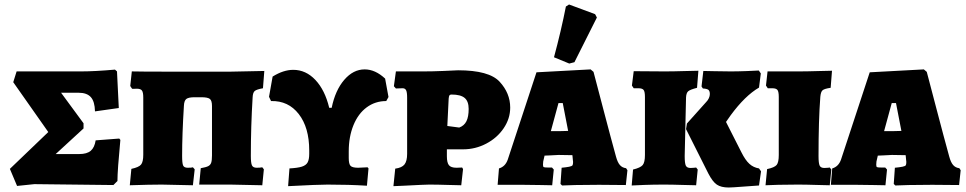

<svg xmlns="http://www.w3.org/2000/svg" viewBox="-20 -822 4302 855"><path d="M24 -70 195 -234 39 -456 54 -504H341Q402 -504 492 -512L501 -504L509 -341L403 -326Q402 -370 384.5 -389.5Q367 -409 330 -409H252L352 -273V-250L228 -136H333Q367 -136 384 -150.5Q401 -165 406 -197L511 -205L516 -199Q503 -63 503 -16L485 2L133 -2L56 6Z M565 -70Q598 -77 608 -89Q618 -101 618 -133V-388Q618 -411 612 -419Q606 -427 589 -427Q585 -427 578 -426.5Q571 -426 568 -427L560 -439L567 -504Q613 -503 704 -503H1010L1157 -506L1151 -429Q1123 -424 1114.5 -417Q1106 -410 1105 -389Q1097 -258 1097 -128Q1097 -96 1102 -85.5Q1107 -75 1123 -75Q1138 -75 1148 -77L1155 -68L1148 3L1006 0H867L874 -73Q897 -77 907 -82Q917 -87 920.5 -97.5Q924 -108 924 -130V-350Q924 -374 914.5 -381.5Q905 -389 876 -389H847Q820 -389 810 -381.5Q800 -374 799 -351Q791 -223 791 -128Q791 -95 795.5 -85Q800 -75 816 -75Q834 -75 839 -77L847 -68L839 3L700 0Q648 0 558 3Z M1710 -390 1700 -372Q1651 -372 1613 -344Q1575 -316 1554 -264.5Q1533 -213 1533 -148V-118Q1533 -92 1541 -83.5Q1549 -75 1575 -75L1617 -77L1621 -72L1614 5Q1534 0 1439 0Q1396 0 1263 7L1269 -72Q1306 -74 1324.5 -80Q1343 -86 1350 -99Q1357 -112 1357 -137V-152Q1357 -254 1310.5 -314Q1264 -374 1187 -372L1178 -391L1194 -481Q1242 -511 1286 -511Q1342 -511 1384.5 -466Q1427 -421 1446 -342H1457Q1473 -420 1513 -466.5Q1553 -513 1604 -513Q1651 -513 1695 -472Z M1740 -71Q1770 -75 1781.5 -90Q1793 -105 1793 -137V-387Q1793 -411 1788.5 -420Q1784 -429 1773 -429L1743 -428L1734 -438L1743 -504H1865Q1906 -504 1953.5 -506Q2001 -508 2020 -509Q2158 -509 2205 -458Q2252 -407 2252 -343Q2252 -294 2223 -251Q2194 -208 2145.5 -182.5Q2097 -157 2042 -157H1970V-126Q1970 -98 1979 -86.5Q1988 -75 2013 -75L2038 -76L2042 -69L2034 3Q2017 3 1972.5 1.5Q1928 0 1891 0Q1874 0 1779 5L1732 7ZM2067 -337Q2067 -371 2049 -386Q2031 -401 1991 -401Q1984 -401 1981.5 -397.5Q1979 -394 1978 -383L1972 -261L2025 -254Q2047 -262 2057 -282Q2067 -302 2067 -337Z M2476 -3 2481 -75Q2502 -77 2514.5 -79.5Q2527 -82 2529.5 -86Q2532 -90 2532 -101L2531 -110L2529 -131Q2506 -132 2468 -132Q2457 -132 2429 -130L2405 -129L2399 -103L2398 -89Q2398 -80 2401 -78Q2404 -76 2420 -76H2438L2446 -67L2439 3Q2426 3 2388 2Q2350 1 2309 1H2196L2202 -72Q2230 -80 2241 -111L2369 -500L2610 -513L2623 -502Q2636 -453 2667.5 -332.5Q2699 -212 2723 -125Q2730 -99 2740.5 -87Q2751 -75 2768 -73L2774 -64L2767 2L2647 1Q2587 1 2542 2Q2497 3 2483 4ZM2471 -238Q2495 -238 2510 -239L2486 -363H2467L2433 -238ZM2447 -567Q2479 -686 2500 -793L2514 -802L2630 -759L2638 -744L2538 -545L2515 -539Z M3125 -368Q3132 -375 3136.5 -384.5Q3141 -394 3141 -403Q3141 -417 3134.5 -422Q3128 -427 3110 -428L3104 -437L3112 -506Q3126 -506 3162 -505Q3198 -504 3234 -504Q3266 -504 3305 -505.5Q3344 -507 3359 -508L3368 -495L3360 -432Q3298 -396 3234 -309L3213 -279L3282 -143Q3299 -109 3317 -92.5Q3335 -76 3360 -72L3369 -59L3360 4Q3342 5 3290.5 9Q3239 13 3225 13Q3191 13 3172 0Q3153 -13 3134 -50L3035 -247L3039 -272ZM2823 -429H2802L2794 -441L2802 -505L2940 -504Q2979 -504 3025.5 -505.5Q3072 -507 3090 -507L3084 -431Q3053 -423 3044.5 -415.5Q3036 -408 3035 -388L3029 -127Q3029 -95 3034 -84.5Q3039 -74 3055 -74Q3066 -74 3072 -75Q3078 -76 3080 -76L3087 -67L3080 3Q3062 3 3017.5 1.5Q2973 0 2936 0Q2891 0 2849.5 1.5Q2808 3 2793 4L2799 -67Q2832 -75 2842 -87Q2852 -99 2852 -132V-390Q2852 -414 2846 -421.5Q2840 -429 2823 -429Z M3396 -69Q3429 -76 3438.5 -87.5Q3448 -99 3448 -132V-390Q3448 -414 3442 -421.5Q3436 -429 3419 -429H3399L3391 -441L3398 -504H3536Q3574 -504 3620.5 -505.5Q3667 -507 3685 -507L3679 -431Q3651 -427 3643 -420Q3635 -413 3633 -391Q3625 -287 3625 -127Q3625 -95 3630 -84.5Q3635 -74 3651 -74Q3662 -74 3668 -75Q3674 -76 3675 -76L3682 -67L3675 3Q3658 3 3613.5 1.5Q3569 0 3532 0Q3487 0 3445.5 1Q3404 2 3389 3Z M3960 -3 3965 -75Q3986 -77 3998.5 -79.5Q4011 -82 4013.5 -86Q4016 -90 4016 -101L4015 -110L4013 -131Q3990 -132 3952 -132Q3941 -132 3913 -130L3889 -129L3883 -103L3882 -89Q3882 -80 3885 -78Q3888 -76 3904 -76H3922L3930 -67L3923 3Q3910 3 3872 2Q3834 1 3793 1H3680L3686 -72Q3714 -80 3725 -111L3853 -500L4094 -513L4107 -502Q4120 -453 4151.5 -332.5Q4183 -212 4207 -125Q4214 -99 4224.5 -87Q4235 -75 4252 -73L4258 -64L4251 2L4131 1Q4071 1 4026 2Q3981 3 3967 4ZM3955 -238Q3979 -238 3994 -239L3970 -363H3951L3917 -238Z"/></svg>

Font: Alegreya SC Black
Style: Regular
Weight: 900
Designer: Juan Pablo del Peral
Foundry: Huerta Tipografica
Version: Version 2.007; ttfautohint (v1.6)